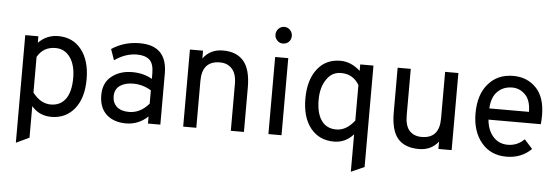

<svg xmlns="http://www.w3.org/2000/svg" viewBox="-55 -890 3683 1267"><g transform="rotate(5 1786.5 -256.0)"><path d="M300.8 11.7Q220.7 11.7 169.9 -47.9Q169.9 21.5 169.9 161.1Q148.4 170.9 83 202.1Q83 23.4 83 -510.7Q104.5 -510.7 169.9 -510.7Q169.9 -500 169.9 -467.8Q224.6 -523.4 300.8 -523.4Q398.4 -523.4 455.1 -451.2Q511.7 -378.9 511.7 -255.9Q511.7 -130.9 454.1 -59.6Q396.5 11.7 300.8 11.7ZM290 -69.3Q353.5 -69.3 388.7 -117.2Q422.9 -166 422.9 -255.9Q422.9 -340.8 387.7 -391.6Q351.6 -443.4 290 -443.4Q209 -443.4 169.9 -374Q169.9 -294.9 169.9 -137.7Q222.7 -69.3 290 -69.3Z M940.4 0Q940.4 -11.7 940.4 -46.9Q877.9 11.7 795.9 11.7Q714.8 11.7 666 -32.2Q617.2 -77.1 617.2 -160.2Q617.2 -243.2 672.9 -286.1Q727.5 -329.1 808.6 -329.1Q882.8 -329.1 940.4 -295.9Q940.4 -307.6 940.4 -332Q940.4 -396.5 912.1 -421.9Q883.8 -447.3 829.1 -447.3Q752.9 -447.3 680.7 -396.5Q671.9 -419.9 655.3 -468.8Q737.3 -523.4 840.8 -523.4Q1022.5 -523.4 1022.5 -338.9Q1022.5 -225.6 1022.5 0Q1002 0 940.4 0ZM808.6 -65.4Q883.8 -65.4 940.4 -131.8Q940.4 -161.1 940.4 -219.7Q885.7 -253.9 820.3 -253.9Q767.6 -253.9 733.4 -230.5Q699.2 -206.1 699.2 -160.2Q699.2 -117.2 727.5 -90.8Q756.8 -65.4 808.6 -65.4Z M1489.3 0Q1489.3 -77.1 1489.3 -308.6Q1489.3 -377.9 1459 -410.2Q1429.7 -443.4 1378.9 -443.4Q1260.7 -443.4 1260.7 -310.5Q1260.7 -207 1260.7 0Q1239.3 0 1173.8 0Q1173.8 -127.9 1173.8 -510.7Q1195.3 -510.7 1260.7 -510.7Q1260.7 -498 1260.7 -459Q1307.6 -523.4 1392.6 -523.4Q1482.4 -523.4 1529.3 -468.8Q1576.2 -414.1 1576.2 -293.9Q1576.2 -196.3 1576.2 0Q1553.7 0 1489.3 0Z M1781.2 -603.5Q1757.8 -603.5 1743.2 -620.1Q1727.5 -635.7 1727.5 -658.2Q1727.5 -680.7 1743.2 -697.3Q1759.8 -713.9 1781.2 -713.9Q1804.7 -713.9 1820.3 -697.3Q1835.9 -680.7 1835.9 -658.2Q1835.9 -634.8 1820.3 -619.1Q1804.7 -603.5 1781.2 -603.5ZM1738.3 0Q1738.3 -127.9 1738.3 -510.7Q1759.8 -510.7 1825.2 -510.7Q1825.2 -382.8 1825.2 0Q1803.7 0 1738.3 0Z M2172.9 11.7Q2076.2 11.7 2018.6 -58.6Q1960.9 -129.9 1960.9 -254.9Q1960.9 -378.9 2017.6 -451.2Q2073.2 -523.4 2169.9 -523.4Q2241.2 -523.4 2301.8 -467.8Q2301.8 -482.4 2301.8 -510.7Q2324.2 -510.7 2389.6 -510.7Q2389.6 -342.8 2389.6 161.1Q2367.2 170.9 2301.8 200.2Q2301.8 137.7 2301.8 -47.9Q2249 11.7 2172.9 11.7ZM2181.6 -69.3Q2248 -69.3 2301.8 -138.7Q2301.8 -217.8 2301.8 -374Q2260.7 -443.4 2181.6 -443.4Q2120.1 -443.4 2085 -389.6Q2048.8 -336.9 2048.8 -254.9Q2048.8 -165 2083 -117.2Q2117.2 -69.3 2181.6 -69.3Z M2864.3 0Q2864.3 -12.7 2864.3 -48.8Q2817.4 11.7 2735.4 11.7Q2642.6 11.7 2595.7 -42Q2549.8 -95.7 2549.8 -215.8Q2549.8 -314.5 2549.8 -510.7Q2571.3 -510.7 2636.7 -510.7Q2636.7 -433.6 2636.7 -203.1Q2636.7 -133.8 2666 -101.6Q2695.3 -69.3 2747.1 -69.3Q2864.3 -69.3 2864.3 -201.2Q2864.3 -304.7 2864.3 -510.7Q2886.7 -510.7 2952.1 -510.7Q2952.1 -382.8 2952.1 0Q2929.7 0 2864.3 0Z M3315.4 11.7Q3210.9 11.7 3149.4 -62.5Q3087.9 -136.7 3087.9 -255.9Q3087.9 -380.9 3150.4 -452.1Q3211.9 -523.4 3315.4 -523.4Q3407.2 -523.4 3466.8 -461.9Q3526.4 -400.4 3526.4 -280.3Q3526.4 -252 3523.4 -221.7Q3408.2 -221.7 3176.8 -221.7Q3182.6 -152.3 3220.7 -109.4Q3258.8 -67.4 3317.4 -67.4Q3380.9 -67.4 3426.8 -113.3Q3444.3 -93.8 3480.5 -53.7Q3414.1 11.7 3315.4 11.7ZM3175.8 -295.9Q3241.2 -295.9 3438.5 -295.9Q3437.5 -375 3400.4 -410.2Q3364.3 -446.3 3315.4 -446.3Q3255.9 -446.3 3217.8 -408.2Q3179.7 -371.1 3175.8 -295.9Z"/></g></svg>

Font: Overpass
Style: Regular
Weight: 400
Designer: Delve Withrington, Thomas Jockin
Version: Version 3.000;DELV;Overpass; ttfautohint (v1.5)